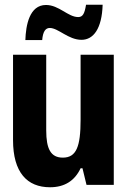

<svg xmlns="http://www.w3.org/2000/svg" viewBox="-20 -780 540 810"><path d="M87 -611H158C161 -647 172 -662 190 -662C226 -662 268 -612 324 -612C374 -612 410 -659 413 -760H343C337 -724 330 -708 310 -708C267 -708 229 -759 174 -759C104 -759 89 -673 87 -611ZM191 10C252 10 295 -17 320 -70H328L345 0H460V-549H320V-275C320 -161 302 -115 245 -115C194 -115 175 -152 175 -230V-549H35V-189C35 -53 94 10 191 10Z"/></svg>

Font: Noto Sans Mono ExtraCondensed ExtraBold
Style: Regular
Weight: 800
Width: 2
Designer: Monotype Design Team
Foundry: Monotype Imaging Inc.
Version: Version 2.014